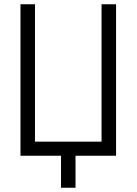

<svg xmlns="http://www.w3.org/2000/svg" viewBox="-20 -730 640 900"><path d="M266 150V0H76V-710H144V-66H456V-710H524V0H334V150Z"/></svg>

Font: Geist Mono Light
Style: Regular
Weight: 300
Monospace: yes
Designer: Basement.studio, Andrés Briganti, Mateo Zaragoza
Foundry: Basement.studio, Vercel, Andrés Briganti, Guido Ferreyra, Mateo Zaragoza
Version: Version 1.500; ttfautohint (v1.8.4.7-5d5b)